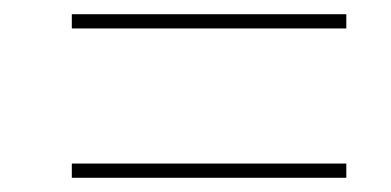

<svg xmlns="http://www.w3.org/2000/svg" viewBox="-20 -492 550 270"><path d="M81 -452H467V-472H81ZM81 -242H467V-262H81Z"/></svg>

Font: Noto Serif Display SemiCondensed
Style: Italic
Weight: 400
Width: 4
Italic angle: -12°
Designer: Monotype Design Team
Foundry: Monotype Imaging Inc.
Version: Version 2.009